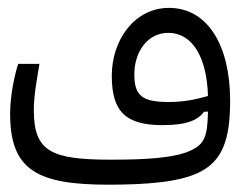

<svg xmlns="http://www.w3.org/2000/svg" viewBox="-20 -478 626 499"><path d="M261.7 2C358.9 2 443.8 -4.4 495.1 -28.8C559.1 -59.1 578.1 -116.2 578.1 -216.8C578.1 -361.3 518.6 -457.5 419.4 -457.5C330.1 -457.5 270.5 -375 270.5 -280.8C270.5 -186.5 308.1 -152.8 402.8 -152.8C468.8 -152.8 495.6 -167.5 510.3 -187.5L520.5 -188C519.5 -123 510.7 -104.5 479 -88.4C436 -66.4 352.5 -63 268.1 -63C113.3 -63 67.9 -84 67.9 -191.4C67.9 -229.5 75.2 -267.1 82.5 -312H27.3C18.1 -284.2 6.3 -229.5 6.3 -182.6C6.3 -36.6 75.2 2 261.7 2ZM520.5 -228.5C490.2 -219.7 457.5 -212.9 418.9 -212.9C349.6 -212.9 329.1 -229 329.1 -284.7C329.1 -342.8 362.8 -392.6 417.5 -392.6C479 -392.6 517.6 -331.1 520.5 -228.5Z"/></svg>

Font: Cascadia Code Light
Style: Regular
Weight: 300
Monospace: yes
Designer: Aaron Bell
Foundry: Saja Typeworks
Version: Version 2404.023